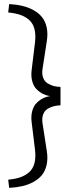

<svg xmlns="http://www.w3.org/2000/svg" viewBox="-20 -807 346 939"><path d="M275.9 -381.8V-292Q258.8 -291.5 243.4 -287.6Q228 -283.7 213.1 -274.9Q198.2 -266.1 191.2 -247.8Q184.1 -229.5 188 -204.1L209 -67.9Q214.8 -30.8 208 -0.7Q201.2 29.3 185.1 49.1Q168.9 68.8 143.6 82.8Q118.2 96.7 89.1 103.3Q60.1 109.9 24.9 111.8L20 71.8Q55.2 68.4 79.8 59.8Q104.5 51.3 123 34.7Q141.6 18.1 148.7 -9.8Q155.8 -37.6 150.9 -77.1L134.8 -209Q130.9 -239.7 137.7 -264.4Q144.5 -289.1 159.4 -303.7Q174.3 -318.4 190.7 -326.4Q207 -334.5 225.1 -336.9Q207 -339.4 190.7 -347.4Q174.3 -355.5 159.4 -370.1Q144.5 -384.8 137.7 -409.4Q130.9 -434.1 134.8 -464.8L150.9 -597.2Q155.8 -636.7 148.7 -664.6Q141.6 -692.4 123 -709Q104.5 -725.6 79.8 -734.1Q55.2 -742.7 20 -746.1L24.9 -787.1Q59.6 -785.2 88.9 -778.3Q118.2 -771.5 143.6 -757.6Q168.9 -743.7 185.3 -723.4Q201.7 -703.1 208.3 -673.1Q214.8 -643.1 209 -606L188 -470.2Q184.1 -444.8 191.2 -426.5Q198.2 -408.2 213.1 -399.2Q228 -390.1 243.4 -386.2Q258.8 -382.3 275.9 -381.8Z"/></svg>

Font: Sporting Grotesque
Style: Regular
Weight: 400
Designer: Lucas LE BIHAN
Foundry: Lucas LE BIHAN
Version: Version 2.001;PS 2.1;hotconv 1.0.88;makeotf.lib2.5.647800